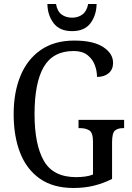

<svg xmlns="http://www.w3.org/2000/svg" viewBox="-20 -926 657 956"><path d="M346 10Q245 10 179 -36Q113 -82 80.5 -164.5Q48 -247 48 -358Q48 -466 82 -548.5Q116 -631 183.5 -677.5Q251 -724 350 -724Q444 -724 493.5 -692Q543 -660 543 -613Q543 -580 521 -561.5Q499 -543 463 -543Q463 -574 451.5 -603.5Q440 -633 414.5 -652.5Q389 -672 347 -672Q244 -672 198 -593Q152 -514 152 -358Q152 -206 198.5 -125Q245 -44 359 -44Q382 -44 404 -47Q426 -50 443 -57V-221Q443 -265 425 -276.5Q407 -288 378 -288H371V-329H598V-288H592Q567 -288 552.5 -276Q538 -264 538 -217V-35Q494 -13 447.5 -1.5Q401 10 346 10ZM339 -771Q277 -771 247 -810.5Q217 -850 216 -906H259Q265 -870 286.5 -854Q308 -838 339 -838Q369 -838 390.5 -854Q412 -870 419 -906H461Q460 -850 430.5 -810.5Q401 -771 339 -771Z"/></svg>

Font: Noto Serif Thai Condensed
Style: Regular
Weight: 400
Width: 3
Designer: Monotype Design Team
Foundry: Monotype Imaging Inc.
Version: Version 2.002; ttfautohint (v1.8.4.7-5d5b)